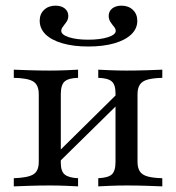

<svg xmlns="http://www.w3.org/2000/svg" viewBox="-20 -662 626 682"><path d="M329 0V-29Q363.7 -30.6 377 -42.3Q390.3 -54 390.3 -87.1V-331.5Q390.3 -361.3 376.6 -373Q362.9 -384.7 329 -385.5V-414.5Q343.5 -413.7 372.2 -412.5Q400.8 -411.3 430.6 -411.3Q465.3 -411.3 502 -412.5Q538.7 -413.7 556.5 -414.5V-385.5Q524.2 -384.7 504.8 -379.4Q485.5 -374.2 477 -361.7Q468.5 -349.2 468.5 -327.4V-87.1Q468.5 -65.3 477 -52.8Q485.5 -40.3 504.8 -35.1Q524.2 -29.8 556.5 -29V0Q538.7 -0.8 502 -2Q465.3 -3.2 430.6 -3.2Q400.8 -3.2 372.2 -2Q343.5 -0.8 329 0ZM29 0V-29Q78.2 -30.6 98 -42.3Q117.7 -54 117.7 -87.1V-327.4Q117.7 -360.5 98 -372.6Q78.2 -384.7 29 -385.5V-414.5Q47.6 -413.7 84.7 -412.5Q121.8 -411.3 156.5 -411.3Q186.3 -411.3 214.5 -412.5Q242.7 -413.7 257.3 -414.5V-385.5Q223.4 -384.7 209.7 -372.6Q196 -360.5 196 -327.4V-83.1Q196 -54 209.7 -42.3Q223.4 -30.6 257.3 -29V0Q242.7 -0.8 214.5 -2Q186.3 -3.2 156.5 -3.2Q121.8 -3.2 84.7 -2Q47.6 -0.8 29 0ZM182.3 -79 166.1 -101.6 403.2 -335.5 420.2 -312.9ZM293.5 -496.8Q241.1 -496.8 202 -508.1Q162.9 -519.4 141.9 -539.9Q121 -560.5 121 -588.7Q121 -612.1 136.7 -627Q152.4 -641.9 177.4 -641.9Q197.6 -641.9 210.1 -631.9Q222.6 -621.8 222.6 -605.6Q222.6 -593.5 216.1 -584.3Q209.7 -575 203.6 -567.3Q197.6 -559.7 197.6 -552.4Q197.6 -538.7 224.6 -529.8Q251.6 -521 293.5 -521Q335.5 -521 363.3 -529.8Q391.1 -538.7 391.1 -552.4Q391.1 -559.7 384.7 -567.3Q378.2 -575 372.2 -584.3Q366.1 -593.5 366.1 -605.6Q366.1 -621.8 378.6 -631.9Q391.1 -641.9 411.3 -641.9Q436.3 -641.9 452 -627Q467.7 -612.1 467.7 -587.9Q467.7 -560.5 446.4 -539.9Q425 -519.4 385.9 -508.1Q346.8 -496.8 293.5 -496.8Z"/></svg>

Font: Playfair
Style: Regular
Weight: 400
Designer: Claus Eggers Sørensen
Foundry: Claus Eggers Sørensen
Version: Version 2.001;gftools[0.9.30]